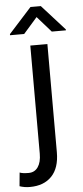

<svg xmlns="http://www.w3.org/2000/svg" viewBox="-99 -764 439 1011"><g transform="rotate(-5 120.5 -258.0)"><path d="M174.3 -528.3H84V43.5Q84 88.4 66.4 113.8Q48.8 139.2 17.1 139.2Q-15.6 139.2 -30.3 132.8L-37.1 204.6Q-11.7 213.4 17.1 213.4Q91.3 213.4 132.8 169.9Q174.3 126.5 174.3 43.5ZM277.8 -596.7 157.2 -730.5H102.5L-17.6 -597.7V-591.8H57.1L129.9 -674.8L203.1 -591.8H277.8Z"/></g></svg>

Font: FAU Chimera
Style: Regular
Weight: 400
Version: Version 1.002;hotconv 1.0.117;makeotfexe 2.5.65602